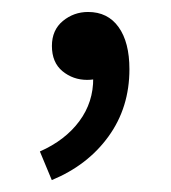

<svg xmlns="http://www.w3.org/2000/svg" viewBox="-20 -134 289 324"><path d="M67.4 169.9 47.3 121.6Q89.9 102.8 113.8 70.6Q137.7 38.4 137.3 -2.4L128.4 -76.3L168.7 -16.3Q160.5 -6.6 149.8 -2.9Q139.1 0.8 127.1 0.8Q103.3 0.8 85.4 -13.9Q67.6 -28.6 67.6 -56.5Q67.6 -83.3 86.1 -98.6Q104.6 -113.8 128.6 -113.8Q161.9 -113.8 180.1 -88.3Q198.4 -62.8 198.4 -17.2Q198.4 47.4 163.2 96.1Q128.1 144.8 67.4 169.9Z"/></svg>

Font: Source Sans 3 Variable
Style: Regular
Weight: 200
Designer: Paul D. Hunt
Foundry: Adobe Systems Incorporated
Version: Version 3.026